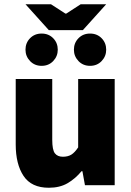

<svg xmlns="http://www.w3.org/2000/svg" viewBox="-20 -872 618 904"><path d="M210 12Q128 12 91 -43.5Q54 -99 54 -192V-500H226V-214Q226 -166 238.5 -150Q251 -134 276 -134Q300 -134 316 -144Q332 -154 348 -178V-500H520V0H380L368 -66H364Q334 -30 297.5 -9Q261 12 210 12ZM176 -562Q143 -562 121.5 -584.5Q100 -607 100 -638Q100 -670 121.5 -692Q143 -714 176 -714Q209 -714 230.5 -692Q252 -670 252 -638Q252 -607 230.5 -584.5Q209 -562 176 -562ZM404 -562Q371 -562 349.5 -584.5Q328 -607 328 -638Q328 -670 349.5 -692Q371 -714 404 -714Q437 -714 458.5 -692Q480 -670 480 -638Q480 -607 458.5 -584.5Q437 -562 404 -562ZM210 -730 100 -852H220L288 -808H292L360 -852H480L370 -730Z"/></svg>

Font: Source Sans 3 ExtraLight Black
Style: Regular
Weight: 900
Version: Version 3.052;hotconv 1.1.0;makeotfexe 2.6.0